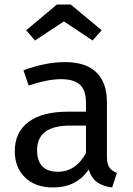

<svg xmlns="http://www.w3.org/2000/svg" viewBox="-20 -812 584 844"><path d="M494 -52 473 12Q432 7 407 -11Q382 -29 370 -67Q317 12 213 12Q135 12 90 -32Q45 -76 45 -147Q45 -231 105.5 -276Q166 -321 277 -321H358V-360Q358 -416 331 -440Q304 -464 248 -464Q190 -464 106 -436L83 -503Q181 -539 265 -539Q358 -539 404 -493.5Q450 -448 450 -364V-123Q450 -91 461 -75.5Q472 -60 494 -52ZM358 -139V-260H289Q143 -260 143 -152Q143 -105 166 -81Q189 -57 234 -57Q313 -57 358 -139ZM95 -679 230 -792H291L427 -679L387 -634L261 -718L134 -634Z"/></svg>

Font: FiraGO
Style: Regular
Weight: 400
Designer: bBox Type
Foundry: bBox Type GmbH
Version: Version 1.001;April 20, 2020;FontCreator 12.0.0.2555 64-bit